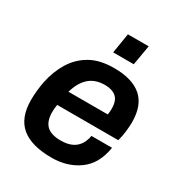

<svg xmlns="http://www.w3.org/2000/svg" viewBox="-173 -839 906 969"><g transform="rotate(30 280.5 -354.0)"><path d="M268 12Q150 12 91.5 -37Q33 -86 33 -189Q33 -217 36 -245Q39 -273 44 -299Q58 -366 90.5 -420Q123 -474 178 -506Q233 -538 317 -538Q423 -538 477 -491Q531 -444 531 -346Q531 -323 527.5 -292.5Q524 -262 516 -233H160Q158 -221 157 -210.5Q156 -200 156 -190Q156 -137 182 -111.5Q208 -86 265 -86Q298 -86 323.5 -96Q349 -106 365.5 -128Q382 -150 388 -184H508Q492 -84 426 -36Q360 12 268 12ZM176 -319H405Q407 -329 407.5 -338Q408 -347 408 -354Q408 -401 384.5 -421Q361 -441 320 -441Q263 -441 228 -410Q193 -379 176 -319ZM272 -604 291 -720H412L392 -604Z"/></g></svg>

Font: Archivo Variable SemiBold
Style: Italic
Weight: 600
Italic angle: -10°
Designer: Hector Gatti
Foundry: Omnibus-Type
Version: Version 2.001